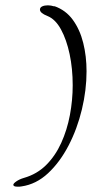

<svg xmlns="http://www.w3.org/2000/svg" viewBox="-20 -679 375 721"><path d="M184 -656Q227 -641 253.5 -604.5Q280 -568 292.5 -518Q305 -468 305 -411Q305 -341 287.5 -268Q270 -195 237.5 -132.5Q205 -70 160.5 -28.5Q116 13 61 21Q57 22 53 22Q49 22 46 22Q30 22 30 15Q30 10 41.5 2Q53 -6 70 -11Q119 -25 153.5 -59.5Q188 -94 210 -142.5Q232 -191 242.5 -247Q253 -303 253 -359Q253 -421 241.5 -475.5Q230 -530 209 -568.5Q188 -607 158 -619Q130 -630 130 -643Q130 -651 138.5 -655Q147 -659 160 -659Q165 -659 171.5 -658Q178 -657 184 -655Z"/></svg>

Font: Ingrid Darling
Style: Regular
Weight: 400
Designer: Robert E. Leuschke
Foundry: Robert E. Leuschke
Version: Version 1.010; ttfautohint (v1.8.3)